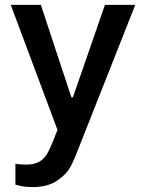

<svg xmlns="http://www.w3.org/2000/svg" viewBox="-20 -548 582 785"><path d="M147 -528 272 -150H278L409 -528H533L295 74Q281 111 265.5 138.5Q250 166 212 191.5Q174 217 112 217Q86 217 66.5 212.5Q47 208 43 207V121Q59 125 86 125Q119 125 139 114Q159 103 171 83.5Q183 64 196 31L215 -17L24 -528Z"/></svg>

Font: Lopes Sans SemiBold
Style: Regular
Weight: 600
Designer: Gabriel Lam, Diego Maldonado
Foundry: TypeRant, Foresti Design
Version: Version 4.000